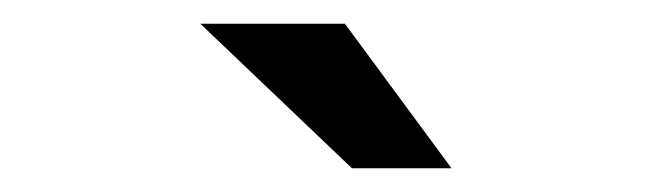

<svg xmlns="http://www.w3.org/2000/svg" viewBox="-20 -745 558 162"><path d="M271 -725 361 -603H277L149 -725Z"/></svg>

Font: Red Hat Display Medium
Style: Regular
Weight: 500
Designer: Pentagram / MCKL
Foundry: Pentagram / MCKL
Version: Version 1.005; Red Hat Display Medium